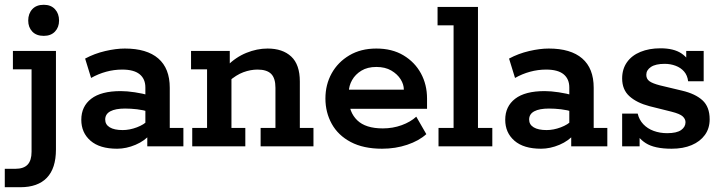

<svg xmlns="http://www.w3.org/2000/svg" viewBox="-47 -612 3021 803"><path d="M-27 171V94H17Q52 94 68.5 76.5Q85 59 85 23V-322H7V-399H187V13Q187 92 149 131.5Q111 171 38 171ZM136 -462Q105 -462 88 -480Q71 -498 71 -526Q71 -555 88 -573.5Q105 -592 136 -592Q166 -592 183 -573.5Q200 -555 200 -526Q200 -498 183 -480Q166 -462 136 -462Z M443 10Q370 10 331.5 -23.5Q293 -57 293 -111Q293 -167 334.5 -199Q376 -231 458 -231Q484 -231 517 -226Q550 -221 578 -213L561 -202V-246Q561 -282 537 -301.5Q513 -321 464 -321Q430 -321 397 -312Q364 -303 334 -286L309 -367Q348 -388 393 -398.5Q438 -409 475 -409Q567 -409 615 -367.5Q663 -326 663 -245V-77H720V0H569V-65L584 -53Q559 -23 520 -6.5Q481 10 443 10ZM466 -68Q495 -68 525.5 -79.5Q556 -91 571 -108L561 -78V-172L578 -144Q552 -152 526 -155Q500 -158 476 -158Q436 -158 414.5 -146.5Q393 -135 393 -112Q393 -91 412 -79.5Q431 -68 466 -68Z M757 0V-77H819V-322H752V-399H914V-338L901 -335Q939 -373 983.5 -391Q1028 -409 1072 -409Q1135 -409 1171 -375.5Q1207 -342 1207 -271V-77H1264V0H1043V-77H1105V-245Q1105 -285 1087 -303Q1069 -321 1030 -321Q1001 -321 971 -310Q941 -299 909 -271L921 -303V-77H979V0Z M1551 10Q1473 10 1420 -18Q1367 -46 1340.5 -94Q1314 -142 1314 -200Q1314 -258 1340 -305Q1366 -352 1414 -380.5Q1462 -409 1527 -409Q1593 -409 1640.5 -380.5Q1688 -352 1713.5 -305Q1739 -258 1739 -200V-157H1370V-237H1642Q1642 -259 1628.5 -280.5Q1615 -302 1589.5 -317Q1564 -332 1527 -332Q1490 -332 1464.5 -316.5Q1439 -301 1425.5 -277Q1412 -253 1412 -228V-200Q1412 -143 1447 -109Q1482 -75 1554 -75Q1596 -75 1633 -88.5Q1670 -102 1694 -124L1736 -51Q1705 -23 1656 -6.5Q1607 10 1551 10Z M1787 0V-77H1850V-506H1783V-583H1952V-77H2012V0Z M2216 10Q2143 10 2104.5 -23.5Q2066 -57 2066 -111Q2066 -167 2107.5 -199Q2149 -231 2231 -231Q2257 -231 2290 -226Q2323 -221 2351 -213L2334 -202V-246Q2334 -282 2310 -301.5Q2286 -321 2237 -321Q2203 -321 2170 -312Q2137 -303 2107 -286L2082 -367Q2121 -388 2166 -398.5Q2211 -409 2248 -409Q2340 -409 2388 -367.5Q2436 -326 2436 -245V-77H2493V0H2342V-65L2357 -53Q2332 -23 2293 -6.5Q2254 10 2216 10ZM2239 -68Q2268 -68 2298.5 -79.5Q2329 -91 2344 -108L2334 -78V-172L2351 -144Q2325 -152 2299 -155Q2273 -158 2249 -158Q2209 -158 2187.5 -146.5Q2166 -135 2166 -112Q2166 -91 2185 -79.5Q2204 -68 2239 -68Z M2762 10Q2690 10 2653.5 -13.5Q2617 -37 2604 -76L2628 -83V0H2555V-137H2620Q2626 -111 2643.5 -92.5Q2661 -74 2687 -64.5Q2713 -55 2743 -55Q2783 -55 2801.5 -68Q2820 -81 2820 -101Q2820 -114 2808.5 -125Q2797 -136 2761 -145L2669 -168Q2616 -182 2585.5 -209.5Q2555 -237 2555 -284Q2555 -323 2575 -351.5Q2595 -380 2631.5 -395Q2668 -410 2715 -410Q2771 -410 2803 -388.5Q2835 -367 2846 -331L2823 -330V-399H2896V-272H2831Q2828 -297 2814 -313Q2800 -329 2778.5 -337Q2757 -345 2733 -345Q2695 -345 2675.5 -332Q2656 -319 2656 -299Q2656 -282 2669 -272.5Q2682 -263 2713 -255L2805 -233Q2861 -220 2891 -192.5Q2921 -165 2921 -113Q2921 -75 2901 -47.5Q2881 -20 2845.5 -5Q2810 10 2762 10Z"/></svg>

Font: Rokkitt SemiBold
Style: Regular
Weight: 600
Designer: Vernon Adams
Foundry: Vernon Adams
Version: Version 3.103